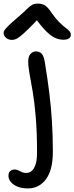

<svg xmlns="http://www.w3.org/2000/svg" viewBox="-90 -788 414 1068"><path d="M65 260Q31 260 7 250Q-17 240 -30 224Q-43 208 -43 190Q-43 173 -33.5 164Q-24 155 -9 155Q0 155 7 157.5Q14 160 21 164Q28 168 36 171Q44 174 55 174Q84 174 100 145.5Q116 117 116 63Q116 -52 109 -135.5Q102 -219 92 -277.5Q82 -336 74.5 -376.5Q67 -417 67 -446Q67 -475 80 -488.5Q93 -502 110 -502Q128 -502 140.5 -490.5Q153 -479 159 -444Q174 -354 184 -273.5Q194 -193 199 -112.5Q204 -32 204 56Q204 157 166 208.5Q128 260 65 260ZM-24 -566Q-37 -566 -47.5 -571.5Q-58 -577 -64 -586Q-70 -595 -70 -604Q-70 -611 -65 -619.5Q-60 -628 -43 -645Q-26 -662 12 -694Q42 -720 58.5 -736.5Q75 -753 88 -760.5Q101 -768 121 -768Q144 -768 160.5 -757.5Q177 -747 196 -718Q219 -685 238.5 -665.5Q258 -646 273 -635Q288 -624 296 -615Q304 -606 304 -593Q304 -582 293.5 -574.5Q283 -567 264 -567Q240 -567 218 -576.5Q196 -586 168.5 -612.5Q141 -639 103 -692H131Q89 -647 62.5 -621.5Q36 -596 20 -584Q4 -572 -6 -569Q-16 -566 -24 -566Z"/></svg>

Font: Shantell Sans
Style: Regular
Weight: 400
Designer: Stephen Nixon, Anya Danilova, Shantell Martin
Foundry: Arrow Type
Version: Version 1.008;[ac192a2d6]